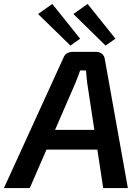

<svg xmlns="http://www.w3.org/2000/svg" viewBox="-55 -953 711 973"><path d="M434 -690Q450 -690 462 -680Q474 -670 476 -654L593 0H468L387 -532Q385 -548 383.5 -564.5Q382 -581 381 -596H351Q346 -582 340 -565Q334 -548 327 -532L96 0H-35L266 -659Q272 -675 284 -682.5Q296 -690 312 -690ZM496 -295 484 -195H130L143 -295ZM389 -933 530 -757 480 -722 317 -882ZM210 -933 351 -757 302 -722 138 -882Z"/></svg>

Font: Exo 2 SemiBold
Style: Italic
Weight: 600
Italic angle: -8°
Designer: Natanael Gama
Foundry: Natanael Gama
Version: Version 2.010